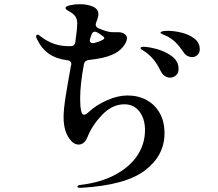

<svg xmlns="http://www.w3.org/2000/svg" viewBox="-20 -837 1040 915"><path d="M764 -202Q764 -96 671 -25Q578 46 367 58H362Q349 58 349 52Q349 46 365 44Q459 33 528.5 -4Q598 -41 634.5 -96Q671 -151 671 -217Q671 -271 644.5 -305.5Q618 -340 573 -340Q515 -340 467 -290Q419 -240 397 -184Q390 -166 379 -157Q368 -148 355 -148Q334 -148 318 -167Q283 -206 283 -279Q283 -314 292 -372Q301 -430 317 -518L319 -526L320 -532Q320 -547 301 -550Q249 -556 213.5 -580.5Q178 -605 156 -651Q155 -654 153.5 -657Q152 -660 152 -663Q152 -667 154 -669.5Q156 -672 159 -672Q164 -672 177 -661Q235 -617 306 -617H317Q336 -617 339 -637Q348 -699 348 -726Q348 -746 338.5 -759.5Q329 -773 309 -783Q302 -787 297 -791Q292 -795 292 -799Q292 -807 314.5 -812Q337 -817 361 -817Q396 -817 422.5 -805.5Q449 -794 449 -769Q449 -756 438 -729Q436 -723 436 -720Q436 -708 450 -702Q489 -685 511 -684Q524 -683 534.5 -683.5Q545 -684 553 -683Q559 -682 565 -680Q571 -678 576 -673Q585 -667 585 -655Q585 -637 566 -613.5Q547 -590 514 -576Q477 -559 402 -551Q383 -548 380 -531Q362 -437 362 -367Q362 -290 380 -290Q389 -290 405 -305Q438 -336 489.5 -359Q541 -382 588 -382Q638 -382 678 -360.5Q718 -339 741 -298.5Q764 -258 764 -202ZM432 -686Q421 -686 416 -672L410 -654L408 -645Q408 -637 413.5 -633.5Q419 -630 429 -632Q455 -639 465 -645Q477 -650 477 -656Q477 -660 471 -664Q468 -666 460 -672Q452 -678 444 -682Q439 -686 432 -686ZM932 -602Q932 -585 921 -575Q910 -565 897 -565Q869 -565 854 -589Q834 -618 817.5 -634.5Q801 -651 777 -664Q768 -668 756.5 -673Q745 -678 745 -681Q745 -690 781 -690Q810 -690 845 -681.5Q880 -673 906 -653.5Q932 -634 932 -602ZM831 -509Q831 -488 818.5 -477.5Q806 -467 790 -467Q777 -467 765 -475Q753 -483 746 -498Q731 -529 714 -550.5Q697 -572 672 -590Q667 -593 658.5 -598.5Q650 -604 650 -608Q650 -614 665 -614Q686 -614 726 -603.5Q766 -593 798.5 -569.5Q831 -546 831 -509Z"/></svg>

Font: Shippori Mincho B1 SemiBold
Style: Regular
Weight: 600
Designer: FONTDASU
Foundry: FONTDASU / Google Inc. / but / Adobe
Version: Version 3.110; ttfautohint (v1.8.3)